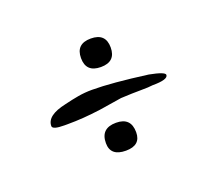

<svg xmlns="http://www.w3.org/2000/svg" viewBox="-51 -240 330 304"><g transform="rotate(-20 114.5 -88.0)"><path d="M125 -133Q100 -133 100 -157Q100 -181 125 -181Q150 -181 150 -157Q150 -133 125 -133ZM39 -66Q19 -66 19 -72Q19 -90 52 -97Q64 -100 75.5 -102Q87 -104 99 -104Q116 -104 139 -102Q162 -100 192 -96Q218 -91 218 -86Q218 -78 192 -78Q185 -77 171.5 -77Q158 -77 138 -76L100 -70Q85 -68 71.5 -67Q58 -66 44 -66ZM117 5Q91 5 91 -17Q91 -42 117 -42Q142 -42 142 -17Q142 5 117 5Z"/></g></svg>

Font: Ole
Style: Regular
Weight: 400
Designer: Robert E. Leuschke
Foundry: Robert E. Leuschke
Version: Version 1.010; ttfautohint (v1.8.3)